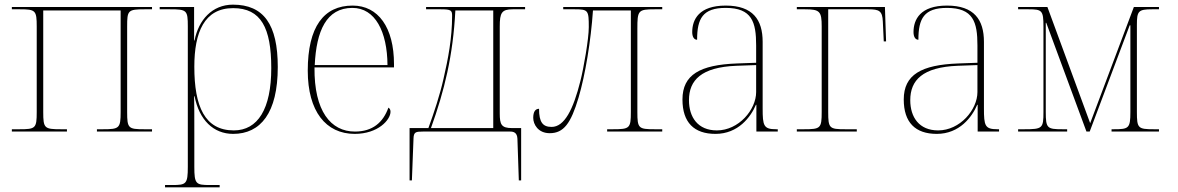

<svg xmlns="http://www.w3.org/2000/svg" viewBox="-20 -566 5068 826"><path d="M31 0H268V-10H242C171 -10 166 -14 166 -84V-521H499V-84C499 -14 493 -10 423 -10H397V0H634V-10H600C532 -10 527 -14 527 -84V-452C527 -521 530 -526 602 -526H634V-536H31V-526H66C133 -526 138 -521 138 -452V-84C138 -14 133 -10 64 -10H31Z M690 240H925V230H883C823 230 816 226 816 152V13C816 -60 816 -125 815 -152H817C837 -50 898 10 983 10C1101 10 1175 -80 1175 -278C1175 -460 1115 -546 982 -546C893 -546 834 -480 817 -392H815V-536H667V-526H711C784 -526 788 -522 788 -452V152C788 226 781 230 721 230H690ZM986 -5C861 -5 816 -108 816 -279C816 -427 859 -531 983 -531C1103 -531 1147 -446 1147 -273C1147 -97 1089 -5 986 -5Z M1506 10C1607 10 1660 -51 1660 -85C1660 -94 1657 -99 1651 -103C1628 -39 1583 0 1507 0C1403 0 1331 -88 1333 -276H1675V-290C1675 -448 1607 -542 1497 -542C1373 -542 1304 -451 1304 -262C1304 -87 1382 10 1506 10ZM1647 -286H1334C1341 -433 1384 -532 1496 -532C1594 -532 1646 -430 1647 -286Z M1742 210H1752L1759 29C1760 2 1769 0 1799 0H2175C2189 0 2205 4 2206 31L2212 210H2222V-15H2183C2137 -15 2130 -30 2130 -78V-452C2130 -511 2138 -526 2186 -526H2239V-536H1813V-526H1876C1921 -526 1925 -521 1925 -498C1925 -402 1908 -314 1888 -227C1872 -156 1848 -84 1823 -15H1742ZM1834 -15C1892 -176 1929 -326 1939 -521H2102V-15Z M2345 7C2405 7 2436 -35 2469 -146C2498 -244 2522 -390 2531 -521H2694V-84C2694 -14 2689 -10 2617 -10H2592V0H2829V-10H2796C2727 -10 2722 -14 2722 -84V-442C2722 -521 2725 -526 2797 -526H2829V-536H2403V-526H2453C2511 -526 2513 -521 2513 -449C2513 -399 2491 -273 2477 -218C2446 -94 2408 -20 2353 -20C2315 -20 2299 -40 2299 -98C2283 -98 2274 -85 2274 -59C2274 -31 2295 7 2345 7Z M3058 10C3156 10 3210 -63 3232 -115H3234V0H3326V-10H3319C3265 -10 3261 -25 3261 -100V-386C3261 -481 3219 -542 3102 -542C2987 -542 2958 -482 2958 -428C2958 -409 2965 -395 2979 -395C2979 -486 3003 -532 3102 -532C3215 -532 3233 -471 3233 -371V-296L3150 -293C2992 -287 2916 -245 2916 -138C2916 -39 2966 10 3058 10ZM3064 -5C2982 -5 2944 -62 2944 -135C2944 -221 2997 -277 3148 -283L3233 -286V-170C3233 -94 3158 -5 3064 -5Z M3408 0H3666V-10H3616C3548 -10 3543 -14 3543 -84V-526H3716C3763 -526 3776 -519 3778 -473L3782 -388H3792L3787 -536H3408V-526H3443C3507 -526 3515 -517 3515 -452V-84C3515 -14 3510 -10 3439 -10H3408Z M4010 10C4108 10 4162 -63 4184 -115H4186V0H4278V-10H4271C4217 -10 4213 -25 4213 -100V-386C4213 -481 4171 -542 4054 -542C3939 -542 3910 -482 3910 -428C3910 -409 3917 -395 3931 -395C3931 -486 3955 -532 4054 -532C4167 -532 4185 -471 4185 -371V-296L4102 -293C3944 -287 3868 -245 3868 -138C3868 -39 3918 10 4010 10ZM4016 -5C3934 -5 3896 -62 3896 -135C3896 -221 3949 -277 4100 -283L4185 -286V-170C4185 -94 4110 -5 4016 -5Z M4360 0H4571V-10H4551C4485 -10 4479 -14 4479 -84V-468H4481L4654 0H4668L4840 -457H4843V-84C4843 -14 4836 -10 4772 -10H4762V0H4966V-10H4944C4876 -10 4871 -14 4871 -84V-459C4871 -518 4877 -526 4936 -526H4966V-536H4858L4670 -36L4486 -536H4360V-526H4405C4463 -526 4469 -521 4469 -452V-84C4469 -14 4465 -10 4387 -10H4360Z"/></svg>

Font: Noto Serif Display Thin
Style: Regular
Weight: 100
Designer: Monotype Design Team
Foundry: Monotype Imaging Inc.
Version: Version 2.009